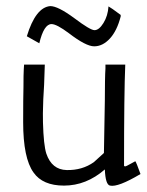

<svg xmlns="http://www.w3.org/2000/svg" viewBox="-20 -600 481 630"><path d="M441 -29Q367 15 341 9Q326 6 324 -44Q263 9 190 9Q120 9 90 -34Q56 -81 56 -199Q56 -280 57 -315Q57 -357 58 -372Q59 -385 59 -388H127Q125 -313 122 -274Q120 -221 121 -198Q123 -124 132 -96Q150 -43 199 -42Q250 -41 288 -68L321 -98Q322 -143 324 -269Q324 -303 324.5 -332.5Q325 -362 326 -375V-388H391Q387 -296 387 -56Q389 -54 390 -54Q394 -54 408.5 -62.5Q423 -71 424 -71Q427 -68 441 -29ZM376 -551V-546Q364 -499 340.5 -473.5Q317 -448 289 -448Q262 -448 206 -491Q166 -521 149 -521Q124 -521 109 -458L68 -481Q97 -576 145 -580Q170 -580 223 -541Q276 -501 290 -501Q305 -501 319.5 -524.5Q334 -548 336 -579Q344 -575 376 -551Z"/></svg>

Font: GFS Neohellenic Rg
Style: Regular
Weight: 400
Designer: Takis Katsoulidis and George D. Matthiopoulos
Foundry: Takis Katsoulidis and George D. Matthiopoulos
Version: Version 1.0